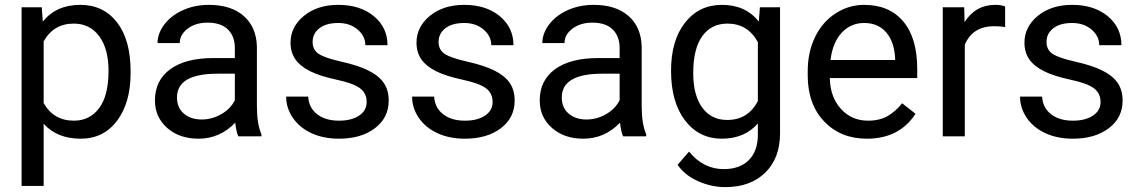

<svg xmlns="http://www.w3.org/2000/svg" viewBox="-20 -558 4665 786"><path d="M514.6 -258.3Q514.6 -137.7 459.5 -64Q404.3 9.8 310.1 9.8Q213.9 9.8 158.7 -51.3V203.1H68.4V-528.3H150.9L155.3 -469.7Q210.4 -538.1 308.6 -538.1Q403.8 -538.1 459.2 -466.3Q514.6 -394.5 514.6 -266.6ZM424.3 -268.6Q424.3 -357.9 386.2 -409.7Q348.1 -461.4 281.7 -461.4Q199.7 -461.4 158.7 -388.7V-136.2Q199.2 -64 282.7 -64Q347.7 -64 386 -115.5Q424.3 -167 424.3 -268.6Z M955.6 0Q947.8 -15.6 942.9 -55.7Q879.9 9.8 792.5 9.8Q714.4 9.8 664.3 -34.4Q614.3 -78.6 614.3 -146.5Q614.3 -229 677 -274.7Q739.7 -320.3 853.5 -320.3H941.4V-361.8Q941.4 -409.2 913.1 -437.3Q884.8 -465.3 829.6 -465.3Q781.2 -465.3 748.5 -440.9Q715.8 -416.5 715.8 -381.8H625Q625 -421.4 653.1 -458.3Q681.2 -495.1 729.2 -516.6Q777.3 -538.1 835 -538.1Q926.3 -538.1 978 -492.4Q1029.8 -446.8 1031.7 -366.7V-123.5Q1031.7 -50.8 1050.3 -7.8V0ZM805.7 -68.8Q848.1 -68.8 886.2 -90.8Q924.3 -112.8 941.4 -147.9V-256.3H870.6Q704.6 -256.3 704.6 -159.2Q704.6 -116.7 732.9 -92.8Q761.2 -68.8 805.7 -68.8Z M1481 -140.1Q1481 -176.8 1453.4 -197Q1425.8 -217.3 1357.2 -231.9Q1288.6 -246.6 1248.3 -267.1Q1208 -287.6 1188.7 -315.9Q1169.4 -344.2 1169.4 -383.3Q1169.4 -448.2 1224.4 -493.2Q1279.3 -538.1 1364.7 -538.1Q1454.6 -538.1 1510.5 -491.7Q1566.4 -445.3 1566.4 -373H1475.6Q1475.6 -410.2 1444.1 -437Q1412.6 -463.9 1364.7 -463.9Q1315.4 -463.9 1287.6 -442.4Q1259.8 -420.9 1259.8 -386.2Q1259.8 -353.5 1285.6 -336.9Q1311.5 -320.3 1379.2 -305.2Q1446.8 -290 1488.8 -269Q1530.8 -248 1551 -218.5Q1571.3 -189 1571.3 -146.5Q1571.3 -75.7 1514.6 -33Q1458 9.8 1367.7 9.8Q1304.2 9.8 1255.4 -12.7Q1206.5 -35.2 1179 -75.4Q1151.4 -115.7 1151.4 -162.6H1241.7Q1244.1 -117.2 1278.1 -90.6Q1312 -64 1367.7 -64Q1418.9 -64 1450 -84.7Q1481 -105.5 1481 -140.1Z M1996.6 -140.1Q1996.6 -176.8 1969 -197Q1941.4 -217.3 1872.8 -231.9Q1804.2 -246.6 1763.9 -267.1Q1723.6 -287.6 1704.3 -315.9Q1685.1 -344.2 1685.1 -383.3Q1685.1 -448.2 1740 -493.2Q1794.9 -538.1 1880.4 -538.1Q1970.2 -538.1 2026.1 -491.7Q2082 -445.3 2082 -373H1991.2Q1991.2 -410.2 1959.7 -437Q1928.2 -463.9 1880.4 -463.9Q1831.1 -463.9 1803.2 -442.4Q1775.4 -420.9 1775.4 -386.2Q1775.4 -353.5 1801.3 -336.9Q1827.1 -320.3 1894.8 -305.2Q1962.4 -290 2004.4 -269Q2046.4 -248 2066.7 -218.5Q2086.9 -189 2086.9 -146.5Q2086.9 -75.7 2030.3 -33Q1973.6 9.8 1883.3 9.8Q1819.8 9.8 1771 -12.7Q1722.2 -35.2 1694.6 -75.4Q1667 -115.7 1667 -162.6H1757.3Q1759.8 -117.2 1793.7 -90.6Q1827.6 -64 1883.3 -64Q1934.6 -64 1965.6 -84.7Q1996.6 -105.5 1996.6 -140.1Z M2530.8 0Q2522.9 -15.6 2518.1 -55.7Q2455.1 9.8 2367.7 9.8Q2289.6 9.8 2239.5 -34.4Q2189.5 -78.6 2189.5 -146.5Q2189.5 -229 2252.2 -274.7Q2314.9 -320.3 2428.7 -320.3H2516.6V-361.8Q2516.6 -409.2 2488.3 -437.3Q2460 -465.3 2404.8 -465.3Q2356.4 -465.3 2323.7 -440.9Q2291 -416.5 2291 -381.8H2200.2Q2200.2 -421.4 2228.3 -458.3Q2256.3 -495.1 2304.4 -516.6Q2352.5 -538.1 2410.2 -538.1Q2501.5 -538.1 2553.2 -492.4Q2605 -446.8 2606.9 -366.7V-123.5Q2606.9 -50.8 2625.5 -7.8V0ZM2380.9 -68.8Q2423.3 -68.8 2461.4 -90.8Q2499.5 -112.8 2516.6 -147.9V-256.3H2445.8Q2279.8 -256.3 2279.8 -159.2Q2279.8 -116.7 2308.1 -92.8Q2336.4 -68.8 2380.9 -68.8Z M2727.1 -268.6Q2727.1 -392.1 2784.2 -465.1Q2841.3 -538.1 2935.5 -538.1Q3032.2 -538.1 3086.4 -469.7L3090.8 -528.3H3173.3V-12.7Q3173.3 89.8 3112.5 148.9Q3051.8 208 2949.2 208Q2892.1 208 2837.4 183.6Q2782.7 159.2 2753.9 116.7L2800.8 62.5Q2858.9 134.3 2942.9 134.3Q3008.8 134.3 3045.7 97.2Q3082.5 60.1 3082.5 -7.3V-52.7Q3028.3 9.8 2934.6 9.8Q2841.8 9.8 2784.4 -64.9Q2727.1 -139.6 2727.1 -268.6ZM2817.9 -258.3Q2817.9 -168.9 2854.5 -117.9Q2891.1 -66.9 2957 -66.9Q3042.5 -66.9 3082.5 -144.5V-385.7Q3041 -461.4 2958 -461.4Q2892.1 -461.4 2855 -410.2Q2817.9 -358.9 2817.9 -258.3Z M3528.8 9.8Q3421.4 9.8 3354 -60.8Q3286.6 -131.3 3286.6 -249.5V-266.1Q3286.6 -344.7 3316.7 -406.5Q3346.7 -468.3 3400.6 -503.2Q3454.6 -538.1 3517.6 -538.1Q3620.6 -538.1 3677.7 -470.2Q3734.9 -402.3 3734.9 -275.9V-238.3H3377Q3378.9 -160.2 3422.6 -112.1Q3466.3 -64 3533.7 -64Q3581.5 -64 3614.7 -83.5Q3647.9 -103 3672.9 -135.3L3728 -92.3Q3661.6 9.8 3528.8 9.8ZM3517.6 -463.9Q3462.9 -463.9 3425.8 -424.1Q3388.7 -384.3 3379.9 -312.5H3644.5V-319.3Q3640.6 -388.2 3607.4 -426Q3574.2 -463.9 3517.6 -463.9Z M4094.7 -447.3Q4074.2 -450.7 4050.3 -450.7Q3961.4 -450.7 3929.7 -375V0H3839.4V-528.3H3927.2L3928.7 -467.3Q3973.1 -538.1 4054.7 -538.1Q4081.1 -538.1 4094.7 -531.2Z M4485.4 -140.1Q4485.4 -176.8 4457.8 -197Q4430.2 -217.3 4361.6 -231.9Q4293 -246.6 4252.7 -267.1Q4212.4 -287.6 4193.1 -315.9Q4173.8 -344.2 4173.8 -383.3Q4173.8 -448.2 4228.8 -493.2Q4283.7 -538.1 4369.1 -538.1Q4459 -538.1 4514.9 -491.7Q4570.8 -445.3 4570.8 -373H4480Q4480 -410.2 4448.5 -437Q4417 -463.9 4369.1 -463.9Q4319.8 -463.9 4292 -442.4Q4264.2 -420.9 4264.2 -386.2Q4264.2 -353.5 4290 -336.9Q4315.9 -320.3 4383.5 -305.2Q4451.2 -290 4493.2 -269Q4535.2 -248 4555.4 -218.5Q4575.7 -189 4575.7 -146.5Q4575.7 -75.7 4519 -33Q4462.4 9.8 4372.1 9.8Q4308.6 9.8 4259.8 -12.7Q4210.9 -35.2 4183.3 -75.4Q4155.8 -115.7 4155.8 -162.6H4246.1Q4248.5 -117.2 4282.5 -90.6Q4316.4 -64 4372.1 -64Q4423.3 -64 4454.3 -84.7Q4485.4 -105.5 4485.4 -140.1Z"/></svg>

Font: Vazir FD
Style: FD
Weight: 400
Foundry: Based on Dejavu fonts, by Saber Rastikerdar
Version: Version 26.0.0